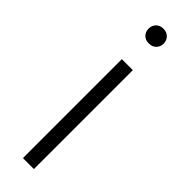

<svg xmlns="http://www.w3.org/2000/svg" viewBox="-250 -723 725 725"><g transform="rotate(45 112.0 -360.5)"><path d="M141.6 0H83V-528.3H141.6ZM72.8 -681.2Q72.8 -697.8 83.5 -709.2Q94.2 -720.7 112.8 -720.7Q131.3 -720.7 142.3 -709.2Q153.3 -697.8 153.3 -681.2Q153.3 -664.6 142.3 -653.3Q131.3 -642.1 112.8 -642.1Q94.2 -642.1 83.5 -653.3Q72.8 -664.6 72.8 -681.2Z"/></g></svg>

Font: Vazir Thin
Style: Thin
Weight: 100
Designer: Saber Rastikerdar
Foundry: Saber Rastikerdar
Version: Version 30.0.0